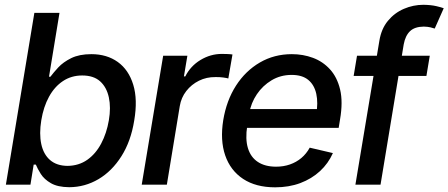

<svg xmlns="http://www.w3.org/2000/svg" viewBox="-20 -782 1899 813"><path d="M273.4 10.7Q224.1 10.3 195.6 -6.3Q167 -22.9 152.8 -45.4Q138.7 -67.9 131.8 -85H122.6L108.9 0H4.9L125.5 -727.5H231.9L187.5 -457H193.4Q206.1 -474.1 226.8 -496.6Q247.6 -519 281.7 -535.9Q315.9 -552.7 366.7 -552.7Q432.6 -552.7 478.8 -519.5Q524.9 -486.3 544.2 -423.3Q563.5 -360.4 548.3 -271.5Q534.2 -183.6 494.1 -120.4Q454.1 -57.1 397 -23.4Q339.8 10.3 273.4 10.7ZM265.6 -79.6Q313.5 -80.1 349.4 -105.2Q385.3 -130.4 408.4 -174.1Q431.6 -217.8 440.9 -272.5Q450.2 -326.7 440.9 -369.6Q431.6 -412.6 404.1 -437.5Q376.5 -462.4 328.1 -462.4Q282.2 -462.4 246.6 -438.7Q210.9 -415 187.5 -372.3Q164.1 -329.6 154.8 -272.5Q145.5 -215.3 154.8 -171.9Q164.1 -128.4 192.1 -104.2Q220.2 -80.1 265.6 -79.6Z M580.1 0 670.9 -545.9H773.4L758.8 -458.5H764.6Q786.6 -502.4 829.1 -528.1Q871.6 -553.7 919.4 -553.7Q929.7 -553.7 942.6 -553.2Q955.6 -552.7 964.4 -551.3L946.8 -449.7Q940.9 -451.7 924.8 -453.9Q908.7 -456.1 892.1 -455.6Q854.5 -456.1 822.5 -440.2Q790.5 -424.3 768.8 -396.5Q747.1 -368.7 741.2 -332.5L686.5 0Z M1145 11.2Q1063.5 11.2 1009.5 -24.4Q955.6 -60.1 933.6 -124Q911.6 -188 925.3 -273.4Q939 -356.4 979.2 -419.2Q1019.5 -481.9 1080.3 -517.3Q1141.1 -552.7 1215.8 -552.7Q1263.2 -552.7 1305.2 -537.1Q1347.2 -521.5 1377.4 -488.3Q1407.7 -455.1 1420.2 -402.8Q1432.6 -350.6 1419.9 -276.4L1414.1 -240.7H980L993.2 -320.3H1373L1318.8 -295.9Q1327.6 -346.7 1319.3 -384.5Q1311 -422.4 1285.4 -443.6Q1259.8 -464.8 1214.8 -464.8Q1168 -464.8 1130.1 -442.1Q1092.3 -419.4 1067.6 -382.8Q1043 -346.2 1035.6 -303.2L1026.9 -249Q1018.1 -193.4 1029.8 -154.8Q1041.5 -116.2 1072 -96.2Q1102.5 -76.2 1148.9 -76.2Q1180.7 -76.2 1207.8 -85.7Q1234.9 -95.2 1256.1 -113Q1277.3 -130.9 1291.5 -156.7L1389.6 -133.8Q1370.1 -89.8 1335 -57.4Q1299.8 -24.9 1251.7 -6.8Q1203.6 11.2 1145 11.2Z M1799.8 -545.9 1785.6 -460.4H1477.5L1491.7 -545.9ZM1484.9 0 1586.4 -609.4Q1594.7 -660.2 1622.6 -693.8Q1650.4 -727.5 1690.2 -744.6Q1730 -761.7 1772.9 -761.7Q1805.2 -761.2 1827.1 -756.1Q1849.1 -751 1858.9 -747.1L1820.8 -661.1Q1813.5 -663.6 1802.2 -666.3Q1791 -668.9 1774.4 -669.4Q1735.8 -668.9 1716.1 -649.9Q1696.3 -630.9 1689.5 -594.2L1591.3 0Z"/></svg>

Font: Inter Tight Medium
Style: Italic
Weight: 500
Italic angle: -9.39999°
Designer: Rasmus Andersson
Foundry: rsms
Version: Version 3.004